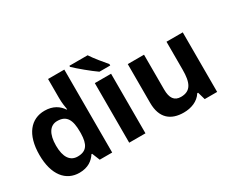

<svg xmlns="http://www.w3.org/2000/svg" viewBox="-114 -1140 1824 1524"><g transform="rotate(-30 797.5 -378.0)"><path d="M251 10C330 10 377 -26 406 -71H412L441 0H555V-760H406V-585C406 -542 413 -497 417 -476H412C382 -521 333 -556 255 -556C130 -556 45 -459 45 -272C45 -87 129 10 251 10ZM303 -109C235 -109 196 -163 196 -270C196 -377 235 -435 301 -435C389 -435 416 -377 416 -271V-255C414 -157 385 -109 303 -109Z M772 -766H605V-756C643 -719 737 -641 788 -606H887V-619C855 -656 801 -721 772 -766ZM860 0V-546H711V0Z M1517 -546H1368V-289C1368 -173 1341 -109 1250 -109C1189 -109 1162 -149 1162 -227V-546H1013V-190C1013 -50 1090 10 1207 10C1275 10 1340 -14 1375 -70H1383L1403 0H1517Z"/></g></svg>

Font: Noto Sans Adlam
Style: Bold
Weight: 700
Designer: Mark Jamra, Neil Patel
Foundry: JamraPatel LLC
Version: Version 3.001